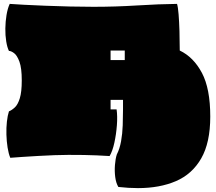

<svg xmlns="http://www.w3.org/2000/svg" viewBox="-20 -795 1112 988"><path d="M690 173Q642 173 589 167Q577 147 573 116.5Q569 86 571.5 54Q574 22 581 0Q596 -29 603 -68Q610 -107 611.5 -150Q613 -193 613 -232V-281H549V-232H580Q585 -197 581.5 -150.5Q578 -104 568.5 -60.5Q559 -17 544 8Q509 6 477.5 4.5Q446 3 411.5 2.5Q377 2 332 2Q301 2 260 3.5Q219 5 176 7.5Q133 10 95 12.5Q57 15 33 17Q24 -4 19 -36Q14 -68 13 -102.5Q12 -137 15.5 -169Q19 -201 26 -222Q41 -228 56.5 -242.5Q72 -257 82 -289.5Q92 -322 92 -381Q92 -445 80 -477.5Q68 -510 52.5 -521.5Q37 -533 26 -533Q17 -551 12 -582Q7 -613 7.5 -648.5Q8 -684 13.5 -717.5Q19 -751 30 -775Q54 -773 102.5 -770.5Q151 -768 213 -765.5Q275 -763 340 -761.5Q405 -760 461 -760Q574 -760 686 -767Q798 -774 891 -775Q896 -759 899 -721.5Q902 -684 903.5 -635Q905 -586 905 -535Q976 -501 1019 -420Q1062 -339 1062 -195Q1062 -61 1015.5 20Q969 101 885.5 137Q802 173 690 173ZM549 -486H622V-535H549Z"/></svg>

Font: Oi
Style: Regular
Weight: 400
Designer: Kostas Bartsokas, Mohamad Dakak
Foundry: Foundry5
Version: Version 4.000